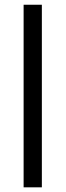

<svg xmlns="http://www.w3.org/2000/svg" viewBox="-20 -802 281 822"><path d="M159.2 0H81.1V-781.7H159.2Z"/></svg>

Font: Spartan MB Med
Style: Regular
Weight: 500
Designer: Matt Bailey, Mirko Velimirovic
Foundry: Matt Bailey
Version: Version 1.005